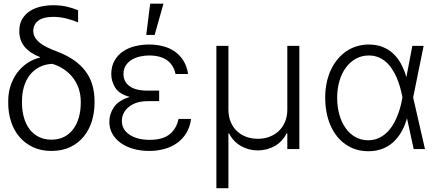

<svg xmlns="http://www.w3.org/2000/svg" viewBox="-20 -788 2321 1015"><path d="M23.4 -252.5Q23.4 -296.9 36 -335.2Q48.7 -373.6 71.2 -403.8Q93.8 -433.9 124.5 -454.5Q155.2 -475.1 191.4 -483.7V-486.2Q137.1 -507.5 109.6 -541.2Q82 -574.9 82 -623.6Q82 -661.6 97.7 -687.7Q113.3 -713.8 138.7 -729.9Q164.1 -746.1 196.2 -753.2Q228.3 -760.3 261 -760.3Q298.7 -760.3 330.1 -753.6Q361.5 -746.8 392.8 -733.7V-669.7Q380.7 -675.1 365.4 -680.2Q350.1 -685.4 333.1 -689.6Q316.1 -693.9 297.9 -696.4Q279.8 -698.9 261.7 -698.9Q209.2 -698.9 182.5 -678.8Q155.9 -658.7 155.9 -623.2Q155.9 -608.7 161.9 -596.2Q168 -583.8 177.9 -573.3Q187.9 -562.9 200.6 -554.3Q213.4 -545.8 227.1 -538.9Q240.8 -532 254.3 -526.5Q267.8 -521 278.8 -516.7Q331 -497.2 369 -471.1Q407 -445 431.6 -412.1Q456.3 -379.3 468 -339.3Q479.8 -299.4 479.8 -252.1V-244.7Q479.8 -193.2 465.4 -147Q451 -100.9 422.4 -65.9Q393.8 -30.9 351.2 -10.5Q308.6 9.9 252.1 9.9Q197.4 9.9 154.8 -9.9Q112.2 -29.8 82.9 -64.1Q53.6 -98.4 38.5 -144.9Q23.4 -191.4 23.4 -244.7ZM96.2 -252.5V-244.7Q96.2 -203.5 106.2 -167.8Q116.1 -132.1 135.7 -105.8Q155.2 -79.5 184.5 -64.6Q213.8 -49.7 252.1 -49.7Q290.1 -49.7 319.1 -64.6Q348 -79.5 367.5 -105.8Q387.1 -132.1 397 -167.8Q407 -203.5 407 -244.7V-252.1Q406.6 -288.4 396 -320Q385.3 -351.6 365.6 -377.1Q345.9 -402.7 318.2 -421.5Q290.5 -440.3 256 -450.6Q215.9 -448.2 185.9 -432Q155.9 -415.8 136 -389.4Q116.1 -362.9 106.2 -327.9Q96.2 -293 96.2 -252.5Z M557.9 -144.9Q557.9 -185 582.4 -221.6Q606.9 -257.8 666.2 -275.6Q610.1 -290.8 589.1 -324.6Q568.2 -358.3 568.2 -396.3Q568.5 -438.6 585.8 -468.2Q603 -497.9 631 -516.7Q659.1 -535.5 694.8 -544Q730.5 -552.6 767.8 -552.6Q806.8 -552.6 841.6 -543.7Q876.4 -534.8 903.8 -515.8Q931.1 -496.8 949.6 -467.3Q968 -437.9 974.4 -396.7H908Q897.7 -445.3 862.4 -470Q827.1 -494.7 767.8 -494.7Q745 -494.7 721.1 -489.5Q697.1 -484.4 677.7 -473Q658.4 -461.6 645.8 -443Q633.2 -424.4 632.8 -397.4Q632.5 -356.5 664.6 -332.7Q696.7 -308.9 759.9 -308.9H821.4V-253.2H759.9Q699.2 -253.2 661.9 -223.4Q623.9 -193.2 624.3 -147.4Q624.3 -103.3 664.8 -76Q704.9 -48.7 772 -48.7Q838.8 -48.7 875.5 -77.2Q912.3 -105.8 924 -159.4H990.1Q984.4 -115.8 964.5 -83.8Q944.6 -51.8 915 -31.1Q885.3 -10.3 847.8 -0.2Q810.4 9.9 769.2 9.9Q722.3 9.9 683.6 -1.4Q644.9 -12.8 616.8 -33.2Q588.8 -53.6 573.3 -82Q557.9 -110.4 557.9 -144.9ZM753.2 -603.3 773.8 -768.5H844.1L797.6 -603.3Z M1123.9 207V-545.5H1187.5V-208.5Q1187.5 -173.7 1198.9 -145.2Q1210.2 -116.8 1230.8 -96.6Q1251.4 -76.3 1280 -65.3Q1308.6 -54.3 1343 -54.3Q1377.5 -54.3 1406.1 -65.5Q1434.7 -76.7 1455.3 -96.9Q1475.9 -117.2 1487.4 -145.6Q1498.9 -174 1498.9 -208.5V-545.5H1562.5V0H1498.9V-82.7H1495Q1484.4 -61.4 1468.6 -44.6Q1452.8 -27.7 1433.1 -16.3Q1413.4 -5 1390.4 1.1Q1367.5 7.1 1343 7.1Q1318.5 7.1 1295.8 1.1Q1273.1 -5 1253.4 -16.3Q1233.7 -27.7 1217.7 -44.6Q1201.7 -61.4 1191.1 -82.7H1187.5V207Z M1728.7 -417.6Q1743.6 -449.2 1764.2 -474.3Q1784.8 -499.3 1810.4 -516.7Q1835.9 -534.1 1865.9 -543.3Q1896 -552.6 1929.7 -552.6Q1970.9 -552.6 2003.2 -539.6Q2035.5 -526.6 2059.7 -503.7Q2083.8 -480.8 2100.7 -449.2Q2117.5 -417.6 2128.2 -380.3L2159.8 -545.5H2219.5L2164.1 -272.7L2226.6 0H2166.9L2131.7 -162.3H2131.4Q2119 -119 2099.3 -86.3Q2079.5 -53.6 2053.4 -31.8Q2027.3 -9.9 1995.2 0.9Q1963.1 11.7 1925.8 11.4Q1857.6 11 1806.1 -25.6Q1780.5 -43.3 1760.7 -68.5Q1740.8 -93.8 1727.1 -125.2Q1713.4 -156.6 1706.3 -193.7Q1699.2 -230.8 1699.2 -272.4Q1699.2 -352.3 1728.7 -417.6ZM1925.8 -46.5Q1953.8 -46.5 1976.7 -55.9Q1999.6 -65.3 2018.3 -81.3Q2036.9 -97.3 2051.1 -118.6Q2065.3 -139.9 2075.8 -163.7Q2086.3 -187.5 2093.6 -212.4Q2100.9 -237.2 2105.1 -260.3L2107.6 -273.4L2105.5 -283.7Q2100.5 -307.9 2093.2 -332.7Q2085.9 -357.6 2075.5 -381Q2065 -404.5 2051.1 -425.2Q2037.3 -446 2019.4 -461.5Q2001.4 -476.9 1979.2 -485.8Q1957 -494.7 1929.7 -494.7Q1893.1 -494.7 1862.4 -478.2Q1831.7 -461.6 1809.5 -432Q1787.3 -402.3 1774.9 -361.3Q1762.4 -320.3 1762.4 -271.3Q1762.4 -222.7 1774.1 -181.5Q1785.9 -140.3 1807.4 -110.3Q1828.8 -80.3 1859 -63.4Q1889.2 -46.5 1925.8 -46.5Z"/></svg>

Font: Inter P Light
Style: Regular
Weight: 300
Designer: Rasmus Andersson
Foundry: rsms
Version: Version 3.018;git-588b23468